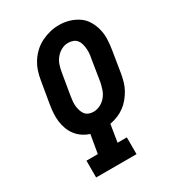

<svg xmlns="http://www.w3.org/2000/svg" viewBox="-180 -848 861 951"><g transform="rotate(-30 250.0 -373.0)"><path d="M88 0V-96H153L171 -201Q149 -208 130.5 -220.5Q112 -233 98.5 -250.5Q85 -268 77 -289Q69 -310 66 -333Q63 -356 64.5 -380Q66 -404 70 -428L91 -552Q95 -578 103 -602.5Q111 -627 125.5 -650Q140 -673 160 -691.5Q180 -710 204.5 -722Q229 -734 254 -740Q279 -746 305 -746Q335 -746 362.5 -738Q390 -730 413 -714.5Q436 -699 450.5 -675Q465 -651 472 -623.5Q479 -596 478 -566.5Q477 -537 472 -507L452 -383Q448 -361 442 -340Q436 -319 425 -299Q414 -279 399 -261Q384 -243 365.5 -229.5Q347 -216 325.5 -207.5Q304 -199 282 -195L266 -96H319V0ZM240 -288Q260 -288 279 -297.5Q298 -307 311.5 -323.5Q325 -340 331.5 -359.5Q338 -379 342 -398L362 -523Q365 -537 366 -551Q367 -565 365.5 -578.5Q364 -592 360.5 -605Q357 -618 348.5 -628Q340 -638 327 -642.5Q314 -647 300 -647Q280 -647 261.5 -637Q243 -627 230 -611Q217 -595 210.5 -575.5Q204 -556 201 -537L180 -412Q178 -398 176.5 -384Q175 -370 176.5 -357Q178 -344 182 -331Q186 -318 193.5 -308Q201 -298 213.5 -293Q226 -288 240 -288Z"/></g></svg>

Font: Iosevka Gothic
Style: Bold Italic
Weight: 700
Italic angle: -9°
Monospace: yes
Designer: Belleve Invis
Foundry: Belleve Invis
Version: Version 15.5.1; ttfautohint (v1.8.4)